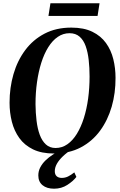

<svg xmlns="http://www.w3.org/2000/svg" viewBox="-20 -920 728 1165"><path d="M308 11.5Q232 11.5 180.2 -13.8Q128.5 -39 97.2 -82.5Q66 -126 52 -181.2Q38 -236.5 38 -296.5Q38 -388 61.8 -470Q85.5 -552 132.8 -615.5Q180 -679 250.2 -715.8Q320.5 -752.5 412.5 -752.5Q489 -752.5 540.5 -727.2Q592 -702 623 -659Q654 -616 667.5 -561.2Q681 -506.5 681 -447.5Q681.5 -355.5 657.8 -273Q634 -190.5 587 -126.5Q540 -62.5 470 -25.5Q400 11.5 308 11.5ZM317.5 -22Q356.5 -22 389 -44.8Q421.5 -67.5 446.5 -108.2Q471.5 -149 488.8 -203.5Q506 -258 514.8 -322.2Q523.5 -386.5 523.5 -456Q523.5 -508.5 518.2 -555.8Q513 -603 500 -639.8Q487 -676.5 463 -697.5Q439 -718.5 402 -718.5Q363 -718.5 330.5 -696.2Q298 -674 272.8 -633.5Q247.5 -593 230.5 -539Q213.5 -485 204.5 -421.2Q195.5 -357.5 195.5 -288Q196 -235 201.8 -187.2Q207.5 -139.5 221.2 -102.2Q235 -65 258.5 -43.5Q282 -22 317.5 -22ZM308 225Q264 225 238.2 203.8Q212.5 182.5 212.5 144.5Q212.5 118.5 224.2 95.8Q236 73 256 53.5Q276 34 301.8 17.5Q327.5 1 355 -12.5L389 -26.5L420.5 -17Q385.5 5.5 361.5 28.5Q337.5 51.5 325 74Q312.5 96.5 312.5 118.5Q312.5 139 323.8 149.2Q335 159.5 355 159.5Q375 159.5 393 150.8Q411 142 431 126L443.5 153.5Q424 179 388.5 202Q353 225 308 225ZM286 -900H584L572 -823.5H274Z"/></svg>

Font: Merriweather 120pt
Style: Bold Italic
Weight: 700
Italic angle: -7.8°
Version: Version 2.101